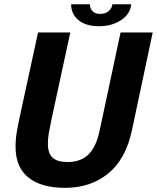

<svg xmlns="http://www.w3.org/2000/svg" viewBox="-20 -894 756 926"><path d="M616.5 -266.5Q587 -126.5 501.8 -57.2Q416.5 12 294 12Q179 12 117 -37.8Q55 -87.5 55 -186.5Q55 -221.5 61 -257.8Q67 -294 80 -352.5L163.5 -737.5H319L231 -330.5Q220.5 -281.5 215.8 -254.5Q211 -227.5 211 -200.5Q211 -154 234 -133.2Q257 -112.5 306 -112.5Q369.5 -112.5 406.8 -149.2Q444 -186 460.5 -264L561.5 -737.5H716.5ZM323 -873.5H413.5Q413.5 -855 425.5 -841Q437.5 -827 463 -827Q489 -827 504.5 -840.8Q520 -854.5 522 -873.5H613Q608 -826 563.8 -796.8Q519.5 -767.5 457 -767.5Q394.5 -767.5 358.8 -796.8Q323 -826 323 -873.5Z"/></svg>

Font: Epilogue
Style: Bold Italic
Weight: 700
Italic angle: -12°
Designer: Tyler Finck
Foundry: Etcetera Type Co
Version: Version 2.111; ttfautohint (v1.8.3)